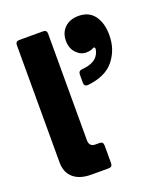

<svg xmlns="http://www.w3.org/2000/svg" viewBox="-141 -872 838 969"><g transform="rotate(-20 277.5 -387.5)"><path d="M182 0Q120 0 86 -29.5Q52 -59 52 -113V-743Q52 -763 72 -763H200Q220 -763 220 -743V-171Q220 -136 253 -136H275Q295 -136 295 -116V-20Q295 0 275 0ZM317 -431Q300 -431 300 -450V-495Q300 -514 320 -516Q389 -521 410 -561Q418 -575 419 -590V-591Q419 -596 415 -598Q411 -600 406 -596Q391 -588 369 -588Q339 -588 315.5 -613Q292 -638 292 -678Q292 -722 320 -748.5Q348 -775 394 -775Q450 -775 479 -735.5Q508 -696 508 -631Q508 -554 463 -497.5Q418 -441 321 -431Z"/></g></svg>

Font: Open Sauce Two Black
Style: Regular
Weight: 900
Designer: Alfredo Marco Pradil
Foundry: Creative Sauce Fz LLC
Version: Version 1.477